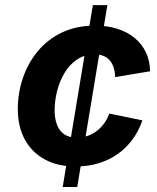

<svg xmlns="http://www.w3.org/2000/svg" viewBox="-20 -748 628 768"><path d="M230.8 0 351.4 -727.5H409.5L288.9 0ZM282.9 -82.1Q210.4 -82.1 158.6 -110.6Q106.7 -139.1 79 -190.6Q51.2 -242.1 51.2 -311.6Q51.2 -374.7 71.1 -434.4Q91 -494.1 130 -541.8Q169 -589.4 226.7 -617.5Q284.5 -645.5 360.2 -645.5Q409.4 -645.5 449.5 -632.8Q489.6 -620 518.6 -596.2Q547.6 -572.3 563.6 -538.6Q579.5 -504.9 580.4 -462.9L440.9 -439.7Q439.8 -460.9 434.6 -477.6Q429.4 -494.3 419.5 -506.1Q409.6 -517.9 394.6 -524.1Q379.6 -530.2 358.8 -530.2Q317.4 -530.2 287.1 -509.3Q256.8 -488.4 237.1 -454.6Q217.4 -420.7 207.9 -381.8Q198.5 -342.9 198.5 -307Q198.5 -274.4 207.7 -249.5Q217 -224.6 236.7 -211Q256.5 -197.4 287.5 -197.4Q309.2 -197.4 329.3 -204.1Q349.3 -210.9 366.2 -223.5Q383.1 -236.1 396.2 -254Q409.4 -271.8 417.3 -293.8L549.5 -266.5Q534.8 -223.6 509.6 -189.6Q484.5 -155.6 450.3 -131.6Q416 -107.6 373.9 -94.8Q331.7 -82.1 282.9 -82.1Z"/></svg>

Font: Adwaita Sans
Style: Italic
Weight: 400
Italic angle: -9.39999°
Designer: Rasmus Andersson
Foundry: rsms
Version: Version 4.001;git-9221beed3